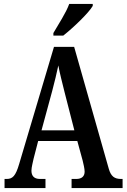

<svg xmlns="http://www.w3.org/2000/svg" viewBox="-20 -951 640 971"><path d="M250 -784V-771H300C352 -812 429 -886 449 -921V-931H330C314 -886 277 -831 250 -784ZM3 0H210V-46H182C151 -46 139 -63 139 -88C139 -106 147 -133 150 -149L173 -238H371L398 -139C402 -122 408 -98 408 -83C408 -59 393 -46 366 -46H342V0H600V-46H592C559 -46 541 -59 530 -98L355 -714H253L77 -122C59 -60 43 -46 14 -46H3ZM190 -292 244 -491C256 -536 267 -582 275 -620C282 -581 294 -536 307 -483L356 -292Z"/></svg>

Font: Noto Serif Sinhala ExtraCondensed SemiBold
Style: Regular
Weight: 600
Width: 2
Designer: Jelle Bosma - Monotype Design Team
Foundry: Monotype Imaging Inc.
Version: Version 2.007